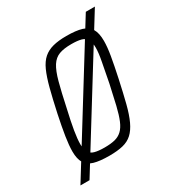

<svg xmlns="http://www.w3.org/2000/svg" viewBox="-176 -658 735 806"><g transform="rotate(-30 192.0 -255.0)"><path d="M-22 55 362 -565H406L22 55ZM147 8Q100 8 72.5 0Q45 -8 32.5 -28.5Q20 -49 20 -85Q20 -114 26.5 -155.5Q33 -197 45 -254Q59 -319 71 -365Q83 -411 96.5 -441Q110 -471 129 -487.5Q148 -504 175 -511Q202 -518 240 -518Q287 -518 314.5 -509.5Q342 -501 354.5 -480Q367 -459 367 -421Q367 -392 360 -351Q353 -310 341 -254Q327 -189 315.5 -144Q304 -99 290 -69Q276 -39 257.5 -22Q239 -5 212 1.5Q185 8 147 8ZM146 -32Q176 -32 196 -37Q216 -42 230.5 -55.5Q245 -69 255.5 -94Q266 -119 275.5 -158.5Q285 -198 297 -254Q308 -312 315.5 -350.5Q323 -389 323 -414Q323 -440 315 -454Q307 -468 289 -473Q271 -478 241 -478Q205 -478 182 -469.5Q159 -461 144 -437.5Q129 -414 117 -369.5Q105 -325 90 -254Q77 -198 70.5 -159Q64 -120 64 -95Q64 -69 72 -55.5Q80 -42 98 -37Q116 -32 146 -32Z"/></g></svg>

Font: Saira Condensed ExtraLight
Style: Italic
Weight: 250
Width: 3
Italic angle: -12°
Designer: Hector Gatti with collaboration of the Omnibus-Type team
Foundry: Omnibus-Type
Version: Version 1.101